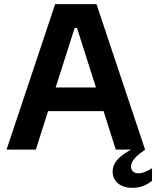

<svg xmlns="http://www.w3.org/2000/svg" viewBox="-20 -723 755 928"><path d="M11.7 0H153.3L212.4 -186H480.5L539.6 0H613.3C569.3 25.4 524.4 55.2 524.4 106C524.4 155.8 564.9 185.1 620.1 185.1C658.7 185.1 690.4 170.4 714.8 150.9V89.8C696.3 101.6 671.4 114.7 647.9 114.7C627.9 114.7 613.3 103 613.3 82C613.3 52.2 643.6 26.4 682.1 0H681.2L446.3 -703.1H246.6ZM249 -300.3 340.8 -587.9H352.1L443.8 -300.3Z"/></svg>

Font: Wand UI Pro Bold
Style: Regular
Weight: 700
Designer: Andreas Faust
Version: Version 1.003;FEAKit 1.0